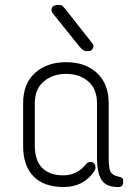

<svg xmlns="http://www.w3.org/2000/svg" viewBox="-20 -752 544 772"><path d="M417 -337V-117Q417 -78 423.5 -63.5Q430 -49 449 -44L460 -41Q475 -38 475 -28V-17Q475 0 455 0Q406 0 388 -29Q370 -58 370 -118V-337Q370 -394 335 -424.5Q300 -455 246 -455Q192 -455 156 -424.5Q120 -394 120 -337V-166Q120 -107 149.5 -77Q179 -47 234.5 -47Q290 -47 326 -92Q333 -101 345.5 -101Q358 -101 363 -86Q366 -74 360 -65Q317 0 236.5 0Q156 0 114.5 -43Q73 -86 73 -165V-337Q73 -416 121 -459Q169 -502 246 -502Q323 -502 370 -458.5Q417 -415 417 -337ZM187 -712Q187 -732 214 -732Q228 -732 232.5 -727.5Q237 -723 244 -714L351 -578Q356 -572 356 -566.5Q356 -561 351 -553.5Q346 -546 330.5 -546Q315 -546 301 -563L194 -696Q187 -704 187 -712Z"/></svg>

Font: Text Me One
Style: Regular
Weight: 400
Designer: Julia Petretta
Foundry: Julia Petretta
Version: Version 1.003